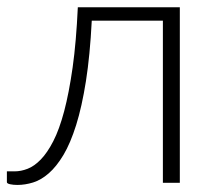

<svg xmlns="http://www.w3.org/2000/svg" viewBox="-22 -518 612 544"><path d="M487.5 -497.5V0H439.5V-459.5H238Q233 -361 221.5 -288.2Q210 -215.5 193.8 -163.8Q177.5 -112 157.8 -79Q138 -46 116.2 -27Q94.5 -8 71.8 -1Q49 6 27.5 6Q15.5 6 6.5 4Q-2.5 2 -2.5 -2V-32.5H19.5Q37.5 -32.5 56.2 -39.8Q75 -47 93.5 -66Q112 -85 129 -118Q146 -151 159.8 -202.8Q173.5 -254.5 183.8 -327Q194 -399.5 198.5 -497.5Z"/></svg>

Font: Lato Light
Style: Regular
Weight: 300
Designer: Lukasz Dziedzic
Foundry: tyPoland Lukasz Dziedzic
Version: Version 2.007; 2014-02-27